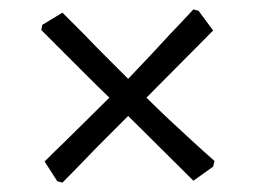

<svg xmlns="http://www.w3.org/2000/svg" viewBox="-20 -469 546 409"><path d="M403 -446 434 -404 292 -261Q314 -239 339 -215.5Q364 -192 386 -172Q412 -148 437 -126L434 -114L392 -84L253 -222Q229 -198 204 -173Q179 -148 159 -127Q135 -102 113 -80L102 -83L75 -125Q97 -147 121 -170Q141 -190 165.5 -214Q190 -238 213 -261Q189 -284 163.5 -309.5Q138 -335 117 -356L68 -405L70 -416L113 -442L160 -395Q180 -374 205 -349Q230 -324 253 -301Q274 -323 298 -348.5Q322 -374 343 -397Q368 -423 392 -449Z"/></svg>

Font: Alegreya
Style: Regular
Weight: 400
Designer: Juan Pablo del Peral
Foundry: Juan Pablo del Peral
Version: Version 1.003